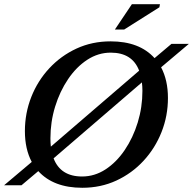

<svg xmlns="http://www.w3.org/2000/svg" viewBox="-40 -878 916 910"><path d="M756 -413.5Q756 -328.5 725.5 -251.8Q695 -175 640.2 -115.8Q585.5 -56.5 511.5 -22.2Q437.5 12 350 12Q213.5 12 141.5 -67L62 0H-20.5L110.5 -110.5Q78 -171.5 78 -256.5Q78 -341.5 108.2 -418.2Q138.5 -495 193.5 -554.2Q248.5 -613.5 322.5 -647.8Q396.5 -682 484 -682Q621 -682 692.5 -602.5L772.5 -670H855L723.5 -559Q756 -498 756 -413.5ZM199 -222.5Q199 -201.5 201 -183L619.5 -543Q587 -628.5 485 -628.5Q425.5 -628.5 373.8 -594.8Q322 -561 282.8 -503Q243.5 -445 221.2 -372.5Q199 -300 199 -222.5ZM635 -447.5Q635 -469 632.5 -487.5L214 -127.5Q247 -41.5 349 -41.5Q408.5 -41.5 460.2 -75.2Q512 -109 551.2 -167Q590.5 -225 612.8 -297.5Q635 -370 635 -447.5ZM504.5 -738 585 -858H718L715.5 -843.5L548.5 -738Z"/></svg>

Font: Newsreader Text SemiBold
Style: Italic
Weight: 600
Italic angle: -17°
Designer: Hugues Gentile
Foundry: Production Type
Version: Version 1.001